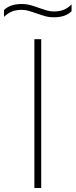

<svg xmlns="http://www.w3.org/2000/svg" viewBox="-63 -935 376 955"><path d="M108 0V-740H142V0ZM205 -849Q180.5 -849 159 -855.2Q137.5 -861.5 117 -869Q98.5 -875.5 81 -880.8Q63.5 -886 45 -886Q16.5 -886 -4.2 -877.5Q-25 -869 -43 -851V-885Q-13 -915 45 -915Q69.5 -915 91.2 -908.8Q113 -902.5 133 -895Q151.5 -888.5 169 -883.2Q186.5 -878 205 -878Q233.5 -878 254.2 -886.5Q275 -895 293 -913V-879Q263 -849 205 -849Z"/></svg>

Font: Encode Sans Exp Th
Style: Regular
Weight: 100
Width: 7
Designer: Multiple Designers
Foundry: Impallari Type
Version: Version 3.002; ttfautohint (v1.8.3) -l 8 -r 50 -G 200 -x 14 